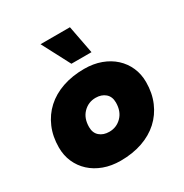

<svg xmlns="http://www.w3.org/2000/svg" viewBox="-164 -824 919 961"><g transform="rotate(-30 295.0 -343.0)"><path d="M260 10Q207 10 163.5 -6Q120 -22 89 -50.5Q58 -79 41 -117.5Q24 -156 24 -202Q24 -265 46 -316.5Q68 -368 108 -404.5Q148 -441 204.5 -460.5Q261 -480 330 -480Q383 -480 426.5 -464Q470 -448 501 -419.5Q532 -391 549 -352.5Q566 -314 566 -268Q566 -205 544 -153.5Q522 -102 482 -65.5Q442 -29 385.5 -9.5Q329 10 260 10ZM283 -144Q325 -144 354.5 -174Q384 -204 384 -255Q384 -289 362.5 -307.5Q341 -326 307 -326Q265 -326 235.5 -296Q206 -266 206 -215Q206 -181 227.5 -162.5Q249 -144 283 -144ZM288 -534 203 -696H373L404 -534Z"/></g></svg>

Font: Celebes Black
Style: Italic
Weight: 900
Italic angle: -10°
Designer: Anugrah Pasau
Foundry: Lafontype
Version: Version 1.000; ttfautohint (v1.8.4)